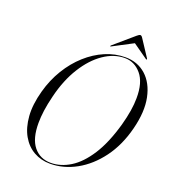

<svg xmlns="http://www.w3.org/2000/svg" viewBox="-154 -974 983 1099"><g transform="rotate(20 337.5 -424.5)"><path d="M476 -710.5Q549.5 -710.5 600.8 -664.8Q652 -619 669 -536.5Q686 -454 657.5 -343.5Q629.5 -233.5 570.8 -154.2Q512 -75 435.2 -32.5Q358.5 10 276 10Q221.5 10 177 -15.2Q132.5 -40.5 105 -88.8Q77.5 -137 72.2 -206Q67 -275 91 -362Q112 -438.5 151 -502.5Q190 -566.5 241.8 -613Q293.5 -659.5 353.2 -685Q413 -710.5 476 -710.5ZM279 4Q339 4 396.8 -31.8Q454.5 -67.5 503.8 -144Q553 -220.5 587.5 -342.5Q614.5 -441 614.5 -511.5Q615.5 -607 574.2 -656Q533 -705 473.5 -705Q407.5 -705 345.5 -662.5Q283.5 -620 234.8 -542Q186 -464 160 -358Q147 -306 141.2 -264Q135.5 -222 135.5 -188Q135 -92.5 174 -44.2Q213 4 279 4ZM593 -739.5Q590.5 -738 587 -741.5L498 -804.5L378 -741.5Q372.5 -738 371 -739.5Q369.5 -741.5 374 -746L492.5 -848Q505 -859 512 -859Q519 -859 526 -848L593 -746Q595.5 -741.5 593 -739.5Z"/></g></svg>

Font: Fraunces 144pt Light
Style: Italic
Weight: 300
Italic angle: -16°
Version: Version 1.000;[0bf87f6ff]